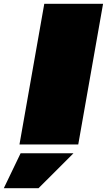

<svg xmlns="http://www.w3.org/2000/svg" viewBox="-69 -757 560 1006"><path d="M33 0 163 -737H471L341 0ZM-49 229 39 46H316L133 229Z"/></svg>

Font: Tomorrow Black
Style: Italic
Weight: 900
Italic angle: -10°
Designer: Tony de Marco, Monica Rizzolli
Foundry: Just in Type
Version: Version 2.002